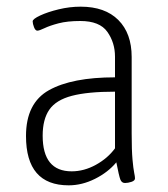

<svg xmlns="http://www.w3.org/2000/svg" viewBox="-20 -549 505 576"><path d="M186 7Q58 7 58 -141Q58 -240 127 -278.5Q196 -317 325 -317V-379Q325 -421 302 -453.5Q279 -486 221 -486Q182 -486 155.5 -479Q129 -472 113.5 -464.5Q98 -457 92 -457Q86 -457 82 -467.5Q78 -478 78 -485Q78 -492 100.5 -502.5Q123 -513 156 -521Q189 -529 222 -529Q295 -529 335 -489Q375 -449 375 -378V-149Q375 -98 377.5 -70.5Q380 -43 382.5 -31Q385 -19 385 -14Q385 -7 374.5 -3.5Q364 0 355 0Q345 0 341 -10.5Q337 -21 329 -62Q304 -32 265 -12.5Q226 7 186 7ZM195 -35Q232 -35 267.5 -54.5Q303 -74 325 -104V-274Q243 -274 195.5 -261.5Q148 -249 128 -220Q108 -191 108 -142Q108 -35 195 -35Z"/></svg>

Font: Asap Condensed ExtraLight
Style: Regular
Weight: 200
Width: 3
Designer: Pablo Cosgaya
Foundry: Omnibus-Type
Version: Version 3.001; ttfautohint (v1.8.4.7-5d5b)